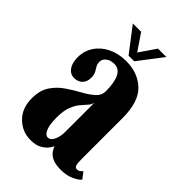

<svg xmlns="http://www.w3.org/2000/svg" viewBox="-205 -750 842 842"><g transform="rotate(45 216.0 -328.5)"><path d="M148.5 11Q97.5 11 60.5 -25.2Q23.5 -61.5 23.5 -123.5Q23.5 -172 44.5 -203.5Q65.5 -235 96.5 -256.2Q127.5 -277.5 158.5 -294.2Q189.5 -311 210.5 -329.5Q231.5 -348 231.5 -374.5Q231.5 -428 217.2 -456.8Q203 -485.5 173.5 -485.5Q149.5 -485.5 134.8 -473.8Q120 -462 120 -445.5Q120 -431.5 126 -421.8Q132 -412 138.2 -401Q144.5 -390 144.5 -371Q144.5 -346 130 -331.2Q115.5 -316.5 92 -316.5Q68 -316.5 53.2 -336.8Q38.5 -357 38.5 -392.5Q38.5 -432 59.5 -463.5Q80.5 -495 117.2 -513Q154 -531 202 -531Q274 -531 320.2 -487.2Q366.5 -443.5 366.5 -343V-86.5Q366.5 -60 370.5 -51Q374.5 -42 383.5 -42Q393 -42 399.8 -47.2Q406.5 -52.5 410 -56.5L432.5 -27Q423 -14.5 396.8 -2.5Q370.5 9.5 335.5 9.5Q300 9.5 281 -0.2Q262 -10 254 -22.8Q246 -35.5 242.5 -44.5Q240.5 -38.5 231 -25.2Q221.5 -12 201.8 -0.5Q182 11 148.5 11ZM195 -50.5Q211.5 -50.5 221.5 -72Q231.5 -93.5 231.5 -120V-304Q229.5 -290 218.5 -278Q207.5 -266 193.8 -249.8Q180 -233.5 170 -207.8Q160 -182 160 -140.5Q160 -95.5 169.8 -73Q179.5 -50.5 195 -50.5ZM191.5 -555 105 -668H156.5L208.5 -591.5L261 -668H313L226.5 -555Z"/></g></svg>

Font: Imbue 10pt ExtraBold
Style: Regular
Weight: 800
Designer: Tyler Finck
Foundry: Etcetera Type Company
Version: Version 1.102; ttfautohint (v1.8.3)